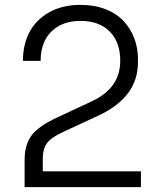

<svg xmlns="http://www.w3.org/2000/svg" viewBox="-20 -769 654 789"><path d="M559.1 0H81.1V-110.8Q81.1 -174.8 110.1 -213.1Q139.2 -251.5 216.8 -287.1L359.9 -354Q474.1 -408.2 474.1 -519Q474.1 -596.2 430.7 -639.6Q387.2 -683.1 311 -683.1Q235.4 -683.1 191.2 -639.4Q147 -595.7 147 -519H74.2Q74.2 -584.5 100.6 -635.7Q127 -687 181.4 -718Q235.8 -749 311 -749Q367.7 -749 413.1 -731.4Q458.5 -713.9 487.3 -683.1Q516.1 -652.3 531.5 -612.3Q546.9 -572.3 546.9 -525.9V-512.2Q546.9 -370.6 386.2 -294.9L242.2 -228Q191.9 -205.6 173.8 -181.6Q155.8 -157.7 155.8 -118.2V-64.9H559.1Z"/></svg>

Font: Sora Light
Style: Regular
Weight: 300
Designer: Jonathan Barnbrook, Julián Moncada
Foundry: Barnbrook Fonts
Version: Version 2.000